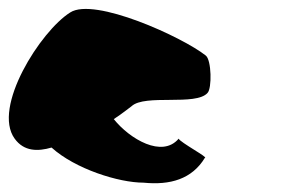

<svg xmlns="http://www.w3.org/2000/svg" viewBox="-23 -719 675 432"><path d="M10 -407C31 -378 62 -378 93 -387C146 -339 244 -308 300 -308C360 -302 409 -316 438 -364C447 -364 382 -399 379 -407C342 -363 269 -406 233 -451C253 -464 270 -478 273 -480C303 -508 418 -480 444 -510C454 -520 453 -584 440 -594C387 -636 189 -726 135 -691C68 -649 -41 -477 10 -407Z"/></svg>

Font: Ampere
Style: SCRevIta
Weight: 400
Version: Version 1